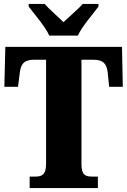

<svg xmlns="http://www.w3.org/2000/svg" viewBox="-20 -951 643 971"><path d="M229 -771H374C393 -816 451 -880 478 -918V-931H398C379 -908 328 -865 301 -839C275 -865 225 -908 206 -931H125V-918C153 -880 210 -816 229 -771ZM130 0H475V-58H446C413 -58 392 -65 392 -120V-649H452C505 -649 520 -626 525 -582L532 -512H601L597 -714H7L2 -512H71L80 -582C85 -626 100 -649 153 -649H213V-122C213 -66 191 -58 158 -58H130Z"/></svg>

Font: Noto Serif Devanagari Condensed Black
Style: Regular
Weight: 900
Width: 3
Designer: Universal Thirst, Indian Type Foundry and the Monotype Design Team
Foundry: Monotype Imaging Inc.
Version: Version 2.004